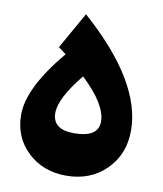

<svg xmlns="http://www.w3.org/2000/svg" viewBox="-84 -812 752 886"><g transform="rotate(10 292.0 -369.0)"><path d="M283.7 -459.5C362.3 -384.8 401.4 -321.3 401.4 -268.1C401.4 -218.8 363.3 -193.8 287.1 -193.8C220.2 -193.8 186.5 -219.7 186.5 -272C186.5 -317.4 218.8 -379.9 283.7 -459.5ZM186.5 -545.9C84 -423.8 32.7 -320.8 32.7 -236.3C32.7 -166.5 56.6 -108.4 104.5 -63C152.3 -17.6 212.4 5.4 285.2 5.4C360.8 5.4 423.3 -19 472.2 -67.4C520.5 -115.7 544.9 -176.8 544.9 -251C544.9 -403.8 445.8 -568.4 247.1 -744.1L150.4 -572.8Z"/></g></svg>

Font: Sahel Black
Style: Bold
Weight: 900
Foundry: Saber Rastikerdar (saber.rastikerdar@gmail.com)
Version: Version 3.4.0